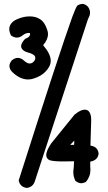

<svg xmlns="http://www.w3.org/2000/svg" viewBox="-20 -840 540 963"><path d="M367.2 -811.5Q380.9 -820.3 393.6 -820.3Q406.2 -820.3 419.9 -807.6Q419.9 -807.6 420.9 -806.6Q431.6 -792 431.6 -776.9Q431.6 -761.7 421.9 -746.1L155.3 67.4Q146.5 97.7 115.2 102.5H113.3Q81.1 97.7 74.2 66.4V63.5Q281.2 -585.9 342.8 -755.9Q359.4 -799.8 367.2 -811.5ZM220.7 -668.9Q220.7 -641.6 196.3 -613.3Q234.4 -569.3 234.4 -535.2Q234.4 -506.8 207 -479.5Q185.5 -458 152.3 -447.3Q136.7 -441.4 121.1 -441.4Q82 -441.4 44.9 -475.6Q27.3 -491.2 27.3 -508.8Q27.3 -522.5 39.1 -537.1Q54.7 -549.8 69.3 -549.8Q86.9 -549.8 103.5 -533.2Q117.2 -521.5 128.9 -521.5Q139.6 -521.5 148.4 -530.3Q157.2 -539.1 157.2 -549.8Q157.2 -556.6 152.3 -561.5Q143.6 -570.3 122.1 -576.2Q103.5 -581.1 94.7 -589.8Q85.9 -598.6 85.9 -608.4Q85.9 -624 106.4 -645.5Q126 -652.3 129.9 -663.1Q130.9 -666 130.9 -669.4Q130.9 -672.9 129.9 -673.8L125 -674.8Q110.4 -674.8 96.7 -665Q81.1 -651.4 64.5 -651.4Q50.8 -651.4 35.2 -662.1Q26.4 -680.7 26.4 -694.3Q26.4 -712.9 41 -727.5Q51.8 -738.3 69.3 -745.1Q98.6 -757.8 129.4 -757.8Q160.2 -757.8 181.6 -743.2Q204.1 -729.5 216.8 -690.4Q220.7 -679.7 220.7 -668.9ZM351.6 -31.2Q318.4 -30.3 295.9 -30.3Q250 -30.3 230.5 -36.1Q223.6 -38.1 219.7 -43Q211.9 -50.8 211.9 -62.5Q211.9 -83 236.3 -120.1L353.5 -264.6Q383.8 -290 405.3 -290Q417 -290 424.8 -282.2Q437.5 -269.5 437.5 -238.3L433.6 -109.4H435.5H436.5Q453.1 -106.4 462.9 -96.7Q472.7 -86.9 474.6 -69.3Q470.7 -36.1 432.6 -29.3V-2.9Q433.6 3.9 433.6 10.7Q433.6 45.9 411.1 72.3L409.2 73.2Q397.5 79.1 387.7 79.1Q374 79.1 358.4 67.4Q347.7 45.9 347.7 24.4Q347.7 13.7 349.6 2.9Q350.6 -14.6 351.6 -31.2ZM351.6 -113.3 352.5 -134.8 332 -113.3Z"/></svg>

Font: JasonHandwriting2
Style: SemiBold
Weight: 600
Version: Version 1.04.7